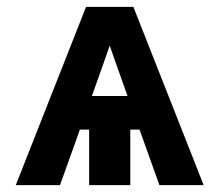

<svg xmlns="http://www.w3.org/2000/svg" viewBox="-20 -540 640 560"><path d="M26 0 231 -520H369L574 0H445L387 -162H360V0H240V-162H213L155 0ZM352 -260 321 -347Q316 -362 310.5 -377Q305 -392 300 -407Q295 -392 289.5 -377Q284 -362 279 -347L248 -260Z"/></svg>

Font: Iosevka Aile Heavy
Style: Regular
Weight: 900
Designer: Belleve Invis
Foundry: Belleve Invis
Version: Version 31.1.0; ttfautohint (v1.8.4)